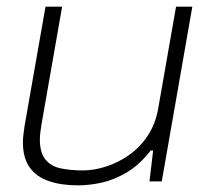

<svg xmlns="http://www.w3.org/2000/svg" viewBox="-20 -546 631 578"><path d="M215 12Q164 12 126.5 -1Q89 -14 69 -42.5Q49 -71 49 -117Q49 -129 50.5 -141Q52 -153 54 -167L117 -526H167L105 -172Q103 -159 101.5 -147.5Q100 -136 100 -126Q100 -86 117 -65.5Q134 -45 163.5 -39Q193 -33 229 -33Q264 -33 300.5 -45Q337 -57 369.5 -80Q402 -103 425 -138Q448 -173 456 -218L510 -526H559L467 0H430L441 -93H434Q400 -50 362.5 -27.5Q325 -5 287.5 3.5Q250 12 215 12Z"/></svg>

Font: Archivo SemiExpanded Thin
Style: Italic
Weight: 250
Width: 6
Italic angle: -10°
Designer: Hector Gatti
Foundry: Omnibus-Type
Version: Version 2.001